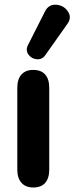

<svg xmlns="http://www.w3.org/2000/svg" viewBox="-20 -798 320 825"><path d="M54.3 -69.6V-420.4Q54.3 -457.9 72.2 -477.8Q90 -497.6 122.6 -497.6Q156.7 -497.6 174.1 -477.8Q191.6 -457.9 191.6 -420.4V-69.6Q191.6 -32.1 174.2 -12.2Q156.9 7.6 122.6 7.6Q90 7.6 72.2 -12.6Q54.3 -32.9 54.3 -69.6ZM100.1 -604.1 172.8 -747.8Q188.3 -779.7 220.8 -777.7Q253.4 -775.7 271.5 -749.2Q289.7 -722.7 269.4 -695.1L174.9 -561.4Q161.2 -541.6 138.4 -543.4Q115.5 -545.2 102.3 -563.5Q89.1 -581.9 100.1 -604.1Z"/></svg>

Font: SN Pro Thin
Style: Regular
Weight: 200
Designer: Tobias Whetton
Foundry: Supernotes
Version: Version 1.003;Glyphs 3.3 (3324)